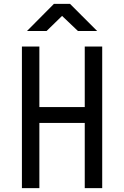

<svg xmlns="http://www.w3.org/2000/svg" viewBox="-20 -970 640 990"><path d="M93 0V-730H183V-418H417V-730H507V0H417V-336H183V0ZM119 -810 258 -950H341L481 -810H382L300 -888L220 -810Z"/></svg>

Font: JetBrains Mono NL
Style: Regular
Weight: 400
Monospace: yes
Designer: Philipp Nurullin, Konstantin Bulenkov
Foundry: JetBrains
Version: Version 2.305; ttfautohint (v1.8.4.7-5d5b)